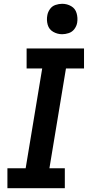

<svg xmlns="http://www.w3.org/2000/svg" viewBox="-20 -990 472 1010"><path d="M19 0H321V-105H240L327 -630H422V-735H120V-630H202L115 -105H19ZM307 -810Q324 -810 342 -816Q360 -822 371.5 -837.5Q383 -853 386 -871Q390 -896 383 -920.5Q376 -945 354.5 -957.5Q333 -970 307 -970Q290 -970 272 -964Q254 -958 243 -942.5Q232 -927 229 -910Q224 -884 231 -859.5Q238 -835 260 -822.5Q282 -810 307 -810Z"/></svg>

Font: Iosevka Sparkle
Style: Bold Italic
Weight: 700
Italic angle: -9°
Designer: Belleve Invis
Foundry: Belleve Invis
Version: Version 4.5.0; ttfautohint (v1.8.3)